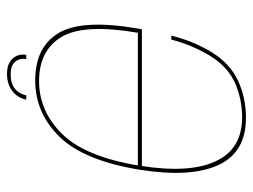

<svg xmlns="http://www.w3.org/2000/svg" viewBox="-107 -611 722 548"><g transform="rotate(-90 254.0 -337.0)"><path d="M191.5 4 193.5 -7Q102 -7 67.5 -83Q32.5 -158.5 55 -299Q80 -454 145.5 -520.5Q210.5 -586.5 296.5 -586.5Q385 -586.5 423.5 -521Q460.5 -456.5 434.5 -304.5H51L49 -293H444.5Q445.5 -298 446 -301.5Q474 -461 434.5 -529.5Q394.5 -597.5 298.5 -597.5Q205.5 -597.5 137.5 -528Q69.5 -458.5 43.5 -299Q20.5 -153.5 57 -74.5Q93.5 4 191.5 4ZM193.5 -7 191.5 4Q248.5 4 297.5 -18.5Q346 -41 378.5 -93Q410 -144.5 426.5 -209H415Q399.5 -149.5 369 -99Q338 -48.5 292 -27.5Q245 -7 193.5 -7ZM318 -678Q295.5 -678 280 -670.2Q264.5 -662.5 255.2 -649.8Q246 -637 243.5 -623H256Q258 -634 264.5 -644.2Q271 -654.5 283.2 -661Q295.5 -667.5 316 -667.5Q334.5 -667.5 344.5 -661Q354.5 -654.5 358 -644.2Q361.5 -634 359.5 -623H371.5Q374 -637 368.8 -649.8Q363.5 -662.5 350.8 -670.2Q338 -678 318 -678Z"/></g></svg>

Font: Anybody Thin Thin
Style: Italic
Weight: 250
Italic angle: -10°
Version: Version 1.113;gftools[0.9.25]